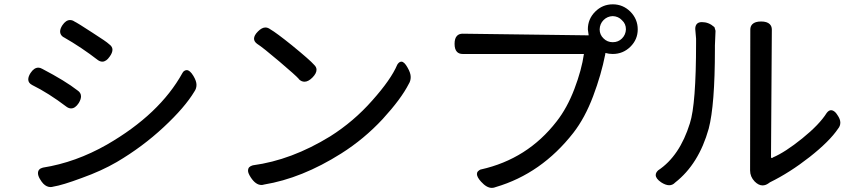

<svg xmlns="http://www.w3.org/2000/svg" viewBox="-20 -827 4040 906"><path d="M310.5 -732.4Q321.3 -732.4 331.1 -725.6Q345.7 -718.8 416 -672.9Q483.4 -629.9 494.1 -619.1Q510.7 -607.4 510.7 -592.8Q510.7 -578.1 498 -560.5Q481.4 -536.1 462.9 -536.1Q452.1 -536.1 441.4 -543.9Q364.3 -603.5 282.2 -650.4Q277.3 -652.3 272.5 -657.2Q263.7 -666 263.7 -678.7Q263.7 -691.4 274.4 -708Q291 -732.4 310.5 -732.4ZM184.6 40Q176.8 32.2 168 17.1Q159.2 2 159.2 -9.8Q159.2 -30.3 182.6 -36.1Q336.9 -60.5 484.4 -144.5Q733.4 -288.1 840.8 -482.4Q841.8 -484.4 844.7 -488.3Q852.5 -496.1 861.3 -496.1Q876 -496.1 892.6 -468.8Q907.2 -444.3 907.2 -426.8Q907.2 -409.2 897.5 -395.5Q852.5 -320.3 752.4 -227.1Q652.3 -133.8 531.2 -62.5Q459 -20.5 366.2 12.7Q274.4 46.9 231.4 53.7Q224.6 55.7 218.8 55.7Q200.2 55.7 184.6 40ZM161.1 -507.8Q169.9 -507.8 179.7 -502Q288.1 -445.3 345.7 -400.4Q362.3 -389.6 362.3 -372.1Q362.3 -358.4 351.6 -340.8Q335 -315.4 315.4 -315.4Q304.7 -315.4 293.9 -323.2Q209 -387.7 131.8 -425.8Q113.3 -435.5 113.3 -452.1Q113.3 -465.8 124 -482.4Q140.6 -507.8 161.1 -507.8Z M1232.4 -697.3Q1244.1 -697.3 1255.9 -688.5Q1283.2 -672.9 1357.4 -613.3Q1443.4 -543 1461.9 -521.5Q1473.6 -510.7 1473.6 -498Q1473.6 -480.5 1454.1 -460.9Q1434.6 -441.4 1417 -441.4Q1402.3 -441.4 1390.6 -453.1Q1390.6 -454.1 1389.6 -455.1Q1376 -470.7 1297.9 -537.1Q1219.7 -603.5 1193.4 -620.1Q1178.7 -630.9 1178.7 -644.5Q1178.7 -660.2 1197.3 -678.7Q1215.8 -697.3 1232.4 -697.3ZM1172.9 -46.9Q1355.5 -71.3 1538.1 -183.6Q1649.4 -253.9 1736.3 -352.5Q1825.2 -452.1 1854.5 -521.5Q1856.4 -525.4 1861.8 -530.8Q1867.2 -536.1 1874 -536.1Q1887.7 -536.1 1903.3 -507.8Q1918 -482.4 1918 -463.9Q1918 -445.3 1909.2 -431.6Q1873 -360.4 1786.1 -265.6Q1698.2 -170.9 1589.8 -102.5Q1404.3 14.6 1225.6 43.9Q1219.7 45.9 1213.9 45.9Q1186.5 45.9 1163.1 9.8Q1150.4 -9.8 1150.4 -21Q1150.4 -32.2 1156.2 -38.1Q1162.1 -43.9 1172.9 -46.9Z M2828.1 -645.5Q2845.7 -627.9 2871.6 -627.9Q2897.5 -627.9 2915 -645.5Q2932.6 -663.1 2933.6 -688.5Q2933.6 -714.8 2915 -731.4Q2915 -731.4 2914.1 -732.4Q2897.5 -750 2871.1 -751Q2845.7 -750 2828.1 -732.4Q2810.5 -714.8 2809.6 -688.5Q2809.6 -663.1 2828.1 -645.5ZM2955.1 -771.5Q2989.3 -736.3 2989.3 -688.5Q2989.3 -640.6 2954.6 -606.4Q2919.9 -572.3 2871.1 -572.3Q2853.5 -572.3 2836.9 -577.1Q2836.9 -574.2 2835.9 -570.3Q2817.4 -475.6 2778.8 -373Q2740.2 -270.5 2685.5 -200.2Q2535.2 -7.8 2319.3 55.7Q2310.5 59.6 2300.8 59.6Q2276.4 59.6 2250 30.3Q2230.5 8.8 2230.5 -5.9Q2230.5 -13.7 2235.8 -19Q2241.2 -24.4 2248 -27.3Q2249 -27.3 2249 -27.3Q2468.8 -76.2 2606.4 -253.9Q2656.2 -317.4 2690.4 -407.2Q2724.6 -497.1 2735.4 -572.3H2163.1Q2146.5 -572.3 2136.7 -582Q2125 -593.8 2125 -620.1Q2125 -646.5 2136.7 -658.2Q2146.5 -668 2163.1 -668L2757.8 -660.2Q2753.9 -688.5 2753.9 -688.5Q2753.9 -737.3 2788.6 -772Q2823.2 -806.6 2871.6 -806.6Q2919.9 -806.6 2955.1 -771.5Z M3618.2 -88.9Q3618.2 -81.1 3621.1 -81.1Q3622.1 -81.1 3624.5 -82Q3627 -83 3627 -84Q3684.6 -108.4 3765.6 -173.8Q3846.7 -239.3 3880.9 -293.9Q3899.4 -318.4 3921.9 -296.9Q3926.8 -292 3931.6 -284.2Q3945.3 -264.6 3945.3 -248.5Q3945.3 -232.4 3934.6 -219.7Q3894.5 -160.2 3800.8 -86.4Q3707 -12.7 3613.3 33.2L3606.4 38.1Q3592.8 47.9 3578.1 47.9Q3559.6 47.9 3541 29.3Q3519.5 6.8 3519.5 -22.5L3520.5 -687.5Q3520.5 -703.1 3530.3 -712.9Q3543 -725.6 3571.3 -725.6Q3599.6 -725.6 3612.3 -712.9Q3622.1 -703.1 3622.1 -687.5ZM3099.6 33.2Q3074.2 15.6 3074.2 -1Q3074.2 -12.7 3085.9 -23.4Q3187.5 -90.8 3235.4 -245.1Q3264.6 -335 3264.6 -625Q3264.6 -634.8 3264.6 -644.5Q3260.7 -687.5 3260.7 -690.4Q3260.7 -706.1 3268.6 -714.4Q3276.4 -722.7 3292 -722.7Q3324.2 -722.7 3349.6 -700.2Q3350.6 -699.2 3351.6 -698.2Q3356.4 -682.6 3356.4 -681.6L3353.5 -612.3Q3353.5 -603.5 3353.5 -594.7Q3353.5 -331.1 3324.2 -219.7Q3277.3 -52.7 3166 34.2Q3141.6 60.5 3099.6 33.2Z"/></svg>

Font: TaiwanPearl
Style: Regular
Weight: 400
Version: Version 2.102